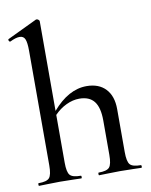

<svg xmlns="http://www.w3.org/2000/svg" viewBox="-82 -786 667 847"><g transform="rotate(-10 251.0 -362.5)"><path d="M482 0Q458 0 444 -1L387 -2L332 -1Q317 0 293 0Q291 0 291 -6Q291 -12 293 -12Q330 -12 341.5 -25.5Q353 -39 353 -81V-235Q353 -293 331.5 -320.5Q310 -348 265 -348Q236 -348 206.5 -334Q177 -320 153 -295V-81Q153 -39 164.5 -25.5Q176 -12 213 -12Q216 -12 216 -6Q216 0 213 0Q189 0 175 -1L118 -2L63 -1Q48 0 24 0Q22 0 22 -6Q22 -12 24 -12Q61 -12 72.5 -25.5Q84 -39 84 -81V-595Q84 -631 77.5 -646.5Q71 -662 53 -662Q36 -662 10 -649H9Q5 -649 3 -654Q1 -659 4 -661L138 -725H141Q145 -725 149 -721.5Q153 -718 153 -715V-313Q225 -397 306 -397Q361 -397 391.5 -364.5Q422 -332 422 -274V-81Q422 -39 433.5 -25.5Q445 -12 482 -12Q485 -12 485 -6Q485 0 482 0Z"/></g></svg>

Font: Cormorant Infant Medium
Style: Regular
Weight: 500
Designer: Christian Thalmann (Catharsis Fonts)
Version: Version 3.000